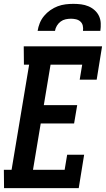

<svg xmlns="http://www.w3.org/2000/svg" viewBox="-41 -975 549 995"><path d="M-20 0 -21 -95H19L110 -640H83L82 -735H488L460 -562H372L385 -640H221L186 -430H359L343 -335H170L130 -95H294L307 -173H395L367 0ZM154 -815Q157 -835 165 -855Q173 -875 187 -892Q201 -909 219.5 -922Q238 -935 258 -942.5Q278 -950 298.5 -952.5Q319 -955 339 -955Q360 -955 379.5 -952.5Q399 -950 417 -942.5Q435 -935 449.5 -922Q464 -909 472 -892Q480 -875 481 -855Q482 -835 479 -815H389Q391 -829 388 -842Q385 -855 375.5 -863.5Q366 -872 353 -875Q340 -878 327 -878Q313 -878 299 -875Q285 -872 273.5 -863.5Q262 -855 254 -842Q246 -829 244 -815Z"/></svg>

Font: Iosevka QP
Style: Bold Italic
Weight: 700
Italic angle: -9°
Designer: Belleve Invis
Foundry: Belleve Invis
Version: Version 20.0.0; ttfautohint (v1.8.4)